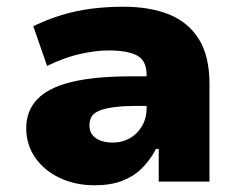

<svg xmlns="http://www.w3.org/2000/svg" viewBox="-20 -540 712 571"><path d="M261 11Q204 11 157.5 -11Q111 -33 84.5 -71.5Q58 -110 58 -159Q58 -210 90.5 -244.5Q123 -279 192 -296Q261 -313 371 -313H439V-225H385Q351 -225 325 -222Q299 -219 281 -213Q263 -207 254.5 -196Q246 -185 246 -167Q246 -143 264.5 -129.5Q283 -116 316 -116Q343 -116 365.5 -128.5Q388 -141 402 -164.5Q416 -188 416 -219V-317Q416 -360 387.5 -375Q359 -390 303 -390Q266 -390 220 -380Q174 -370 120 -344L79 -462Q120 -482 162.5 -495Q205 -508 251 -514Q297 -520 347 -520Q426 -520 483 -497Q540 -474 571.5 -423.5Q603 -373 603 -290V0H452V-97H444Q426 -63 401.5 -39Q377 -15 343 -2Q309 11 261 11Z"/></svg>

Font: Nunito Sans 6pt Black
Style: Regular
Weight: 900
Version: Version 3.101;gftools[0.9.27]